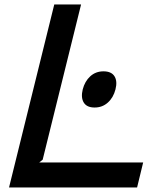

<svg xmlns="http://www.w3.org/2000/svg" viewBox="-20 -830 711 850"><path d="M613.8 -110.8 586.9 0H20L220.2 -810.1H338.9L168.9 -123L153.8 -110.8ZM491.2 -434.1Q481.9 -397.9 457.5 -376Q433.1 -354 398.9 -354Q364.3 -354 350.8 -376Q337.4 -397.9 346.2 -434.1Q355.5 -470.2 379.6 -492.2Q403.8 -514.2 438 -514.2Q473.1 -514.2 486.8 -492.4Q500.5 -470.7 491.2 -434.1Z"/></svg>

Font: Sinkin Sans 500 Medium Italic
Style: Regular
Weight: 500
Italic angle: -112°
Designer: Keith Bates
Foundry: K-Type
Version: Sinkin Sans (version 1.0)  by Keith Bates   •   © 2014   www